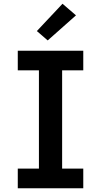

<svg xmlns="http://www.w3.org/2000/svg" viewBox="-20 -1006 540 1026"><path d="M75 0V-105H188V-630H75V-735H425V-630H312V-105H425V0ZM235 -790 177 -840 314 -986 386 -924Z"/></svg>

Font: Iosevka Slab Extrabold
Style: Regular
Weight: 800
Monospace: yes
Designer: Belleve Invis
Foundry: Belleve Invis
Version: Version 11.1.1; ttfautohint (v1.8.3)